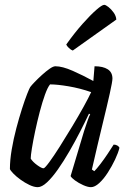

<svg xmlns="http://www.w3.org/2000/svg" viewBox="-20 -774 538 794"><path d="M136 0Q121 0 102 -9Q83 -18 65 -31Q47 -44 35 -56.5Q23 -69 21 -75Q21 -112 28.5 -156Q36 -200 47.5 -243.5Q59 -287 71 -324.5Q83 -362 92.5 -386Q102 -410 105 -414Q110 -421 123.5 -435Q137 -449 153.5 -464Q170 -479 185 -489.5Q200 -500 209 -500Q238 -500 281 -481Q324 -462 366 -439L371 -500Q406 -500 425.5 -487.5Q445 -475 445 -449Q445 -437 434 -387.5Q423 -338 403.5 -258Q384 -178 360 -73L370 -66Q380 -76 395 -95.5Q410 -115 425 -137.5Q440 -160 450 -176Q459 -176 465.5 -172Q472 -168 474 -163Q469 -142 456 -114.5Q443 -87 426 -60.5Q409 -34 390.5 -17Q372 0 356 0Q343 0 324 -8.5Q305 -17 290 -28Q275 -39 272 -46L328 -233Q336 -257 342.5 -276Q349 -295 353 -301L348 -304Q332 -270 311 -229Q290 -188 266.5 -147.5Q243 -107 219.5 -73.5Q196 -40 174.5 -20Q153 0 136 0ZM160 -78Q165 -78 183.5 -103Q202 -128 227 -167.5Q252 -207 278.5 -251Q305 -295 326 -333Q347 -371 357 -393Q311 -409 264 -417Q217 -425 187 -425Q177 -413 166 -382.5Q155 -352 144.5 -312Q134 -272 125.5 -232Q117 -192 112 -161Q107 -130 107 -118Q116 -104 134 -91Q152 -78 160 -78ZM281 -565Q274 -567 265 -575.5Q256 -584 254 -590Q289 -639 321.5 -675.5Q354 -712 378 -733Q402 -754 411 -754Q417 -754 428.5 -745Q440 -736 450 -722Q460 -708 461 -693Z"/></svg>

Font: Texturina 72pt 72pt Medium
Style: Italic
Weight: 500
Italic angle: -11°
Designer: Guillermo Torres Carreño
Foundry: Omnibus-Type
Version: Version 1.002; ttfautohint (v1.8.3)